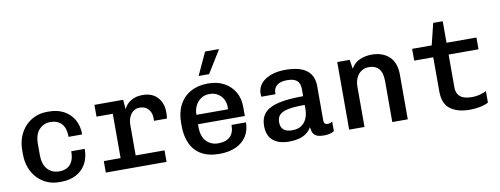

<svg xmlns="http://www.w3.org/2000/svg" viewBox="-63 -1089 3725 1429"><g transform="rotate(-10 1800.0 -374.5)"><path d="M288 10Q240 10 198 -8Q156 -26 124.5 -59.5Q93 -93 75.5 -139Q58 -185 58 -242V-269Q58 -326 75.5 -372Q93 -418 124.5 -451.5Q156 -485 198 -503Q240 -521 289 -521H304Q368 -521 416 -495Q464 -469 491 -422Q518 -375 518 -310H415Q415 -357 400.5 -386Q386 -415 360.5 -428.5Q335 -442 300 -442Q250 -442 215.5 -406Q181 -370 181 -296V-215Q181 -144 214.5 -106.5Q248 -69 303 -69Q337 -69 362.5 -82.5Q388 -96 402 -125Q416 -154 416 -201H518Q518 -134 490.5 -86.5Q463 -39 414.5 -14.5Q366 10 303 10Z M769 0V-422H646V-511H863L869 -439Q886 -477 923 -499Q960 -521 1010 -521Q1083 -521 1123 -477.5Q1163 -434 1163 -366Q1163 -354 1162.5 -342.5Q1162 -331 1160 -317H1062V-340Q1062 -364 1052 -385Q1042 -406 1022.5 -419Q1003 -432 973 -432Q943 -432 923 -415.5Q903 -399 893 -373Q883 -347 883 -318V0ZM642 0V-87H1101V0Z M1501 10Q1418 10 1364 -21.5Q1310 -53 1284 -110.5Q1258 -168 1258 -244V-267Q1258 -345 1288 -402Q1318 -459 1373.5 -490Q1429 -521 1505 -521Q1576 -521 1627 -493Q1678 -465 1706 -416.5Q1734 -368 1734 -304V-235H1380V-215Q1380 -143 1415 -106Q1450 -69 1504 -69Q1563 -69 1594 -98Q1625 -127 1625 -187H1734Q1734 -126 1705 -81.5Q1676 -37 1624 -13.5Q1572 10 1501 10ZM1381 -306H1620V-321Q1620 -356 1605.5 -383Q1591 -410 1564.5 -426Q1538 -442 1503 -442Q1464 -442 1437 -423Q1410 -404 1395.5 -374Q1381 -344 1381 -312ZM1447 -588 1526 -759H1629L1630 -756L1526 -588Z M2027 10Q1948 10 1905 -27Q1862 -64 1862 -137Q1862 -197 1894.5 -234Q1927 -271 1998.5 -288Q2070 -305 2187 -305V-358Q2187 -402 2164 -422.5Q2141 -443 2088 -443Q2040 -443 2013.5 -422.5Q1987 -402 1987 -365V-355H1880Q1879 -368 1878.5 -372.5Q1878 -377 1878 -376.5Q1878 -376 1878 -374.5Q1878 -373 1878 -375Q1878 -442 1936.5 -481.5Q1995 -521 2092 -521Q2196 -521 2249.5 -481Q2303 -441 2303 -361V-100Q2303 -84 2310.5 -77Q2318 -70 2331 -70Q2352 -70 2367 -81V-9Q2354 0 2333.5 5Q2313 10 2291 10Q2259 10 2239 2.5Q2219 -5 2209.5 -22Q2200 -39 2197 -69Q2180 -40 2154.5 -22.5Q2129 -5 2096.5 2.5Q2064 10 2027 10ZM2065 -69Q2106 -69 2133 -87Q2160 -105 2173.5 -136.5Q2187 -168 2187 -206V-239Q2109 -239 2063 -230Q2017 -221 1997 -200.5Q1977 -180 1977 -144Q1977 -107 1998.5 -88Q2020 -69 2065 -69Z M2481 0V-511H2575L2586 -442Q2609 -483 2650 -502Q2691 -521 2742 -521Q2825 -521 2874.5 -474.5Q2924 -428 2924 -339V0H2807V-309Q2807 -373 2780.5 -403Q2754 -433 2706 -433Q2673 -433 2648.5 -416.5Q2624 -400 2610.5 -371Q2597 -342 2597 -304V0Z M3393 10Q3299 10 3245 -30.5Q3191 -71 3191 -165V-422H3047V-511H3195L3235 -674H3307V-511H3533V-422H3307V-175Q3307 -143 3320 -121.5Q3333 -100 3359.5 -90Q3386 -80 3427 -80Q3458 -80 3485.5 -88Q3513 -96 3533 -106V-19Q3508 -5 3469.5 2.5Q3431 10 3393 10Z"/></g></svg>

Font: Chivo Mono Medium
Style: Regular
Weight: 500
Monospace: yes
Designer: Hector Gatti
Foundry: Omnibus-Type
Version: Version 1.008